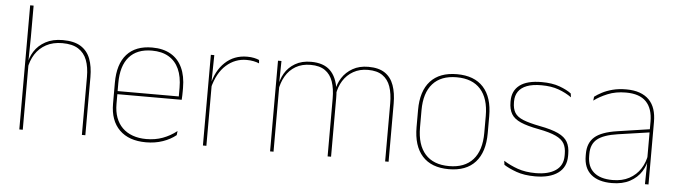

<svg xmlns="http://www.w3.org/2000/svg" viewBox="-44 -838 3611 1024"><g transform="rotate(5 1761.0 -326.0)"><path d="M416 0V-310Q416 -363 401.8 -400.5Q387.5 -438 355.5 -458.2Q323.5 -478.5 270 -478.5Q220 -478.5 183.5 -458.8Q147 -439 125 -404.5Q103 -370 96 -325.5L85 -344H92.5Q97 -385 118.8 -419.2Q140.5 -453.5 178.8 -474.2Q217 -495 271 -495Q331.5 -495 367.2 -472.8Q403 -450.5 418.8 -409.2Q434.5 -368 434.5 -311V0ZM81 0V-664.5H99.5V-495.5L97.5 -357L99.5 -354V0Z M759.5 9.5Q668 9.5 617.5 -40.2Q567 -90 567 -180.5V-292.5Q567 -392.5 613.8 -444.8Q660.5 -497 749.5 -497Q808 -497 848.8 -473.5Q889.5 -450 910.5 -405.2Q931.5 -360.5 931.5 -296.5V-279.5Q931.5 -268.5 931.2 -257.5Q931 -246.5 930 -233H913Q913 -250.5 913 -266.5Q913 -282.5 913 -296Q913 -355.5 894.2 -396.5Q875.5 -437.5 839 -459Q802.5 -480.5 749.5 -480.5Q669.5 -480.5 627.5 -432.5Q585.5 -384.5 585.5 -292.5V-243.5V-239.5V-181Q585.5 -140 597.2 -108Q609 -76 631.5 -53.8Q654 -31.5 686.5 -19.8Q719 -8 760 -8Q807.5 -8 847.5 -22.8Q887.5 -37.5 922.5 -65L920 -43Q890.5 -19 849.5 -4.8Q808.5 9.5 759.5 9.5ZM575.5 -233V-249.5H923.5V-233Z M1079.5 -308.5 1070 -320.5 1075.5 -325Q1092 -402 1140 -447.2Q1188 -492.5 1258 -492.5Q1279 -492.5 1295.2 -489Q1311.5 -485.5 1322.5 -480.5L1324 -462.5Q1311 -468 1294 -471.5Q1277 -475 1256.5 -475Q1195 -475 1147.8 -433.2Q1100.5 -391.5 1079.5 -308.5ZM1064 0V-485.5H1082.5L1080 -335L1082.5 -332.5V0Z M2039.5 0V-310Q2039.5 -363 2026.5 -400.5Q2013.5 -438 1984.2 -458.2Q1955 -478.5 1906 -478.5Q1861.5 -478.5 1827.8 -459.2Q1794 -440 1773.2 -406.8Q1752.5 -373.5 1746.5 -331.5L1736 -351.5H1741Q1745.5 -389 1766.5 -421.8Q1787.5 -454.5 1823 -474.8Q1858.5 -495 1907 -495Q1962.5 -495 1995.5 -472.8Q2028.5 -450.5 2043.2 -409.2Q2058 -368 2058 -311V0ZM1423.5 0V-485.5H1442L1440 -357.5H1442V0ZM1731.5 0V-309.5Q1731.5 -362.5 1718.5 -400.2Q1705.5 -438 1676.5 -458.2Q1647.5 -478.5 1599 -478.5Q1553 -478.5 1519.2 -458.8Q1485.5 -439 1465.2 -404.2Q1445 -369.5 1438.5 -325L1428 -344H1435Q1439.5 -385 1459.5 -419.2Q1479.5 -453.5 1515 -474.2Q1550.5 -495 1600 -495Q1666.5 -495 1702.2 -460.8Q1738 -426.5 1747.5 -358Q1749 -346.5 1749.5 -336Q1750 -325.5 1750 -314V0Z M2381 11.5Q2287.5 11.5 2239 -42.5Q2190.5 -96.5 2190.5 -197.5V-289Q2190.5 -390 2239.2 -443.5Q2288 -497 2381 -497Q2474 -497 2522.8 -443.5Q2571.5 -390 2571.5 -289V-197.5Q2571.5 -96.5 2522.8 -42.5Q2474 11.5 2381 11.5ZM2381 -5Q2464.5 -5 2508.8 -54.5Q2553 -104 2553 -197.5V-289Q2553 -382 2509 -431.2Q2465 -480.5 2381 -480.5Q2297 -480.5 2253 -431.2Q2209 -382 2209 -289V-197.5Q2209 -104 2253 -54.5Q2297 -5 2381 -5Z M2843 9.5Q2784.5 9.5 2742.8 -5.5Q2701 -20.5 2675 -37.5L2672 -59Q2707 -37 2748.2 -22.5Q2789.5 -8 2844 -8Q2912.5 -8 2951.5 -34.8Q2990.5 -61.5 2990.5 -113.5V-123.5Q2990.5 -157 2978 -179Q2965.5 -201 2933 -216.2Q2900.5 -231.5 2840 -243Q2778.5 -254.5 2743 -270Q2707.5 -285.5 2692.8 -310.5Q2678 -335.5 2678 -374.5V-379.5Q2678 -434.5 2717.2 -464.5Q2756.5 -494.5 2835 -494.5Q2891 -494.5 2930.8 -480Q2970.5 -465.5 2994 -447.5L2997 -427Q2966.5 -449 2927.2 -463.2Q2888 -477.5 2834.5 -477.5Q2787.5 -477.5 2757 -465.8Q2726.5 -454 2711.5 -432Q2696.5 -410 2696.5 -379.5V-374.5Q2696.5 -339.5 2709.8 -318.2Q2723 -297 2755.5 -284Q2788 -271 2844.5 -260Q2908.5 -248 2944.2 -231.2Q2980 -214.5 2994.5 -188.8Q3009 -163 3009 -124.5V-113.5Q3009 -54 2965.2 -22.2Q2921.5 9.5 2843 9.5Z M3430.5 0 3432.5 -128 3431 -131.5V-292V-334.5Q3431 -404.5 3395.8 -441.2Q3360.5 -478 3287 -478Q3232.5 -478 3189.5 -460.2Q3146.5 -442.5 3117 -420L3119.5 -441Q3135 -453 3158.8 -465.5Q3182.5 -478 3214.8 -486.5Q3247 -495 3287 -495Q3328.5 -495 3359 -484.2Q3389.5 -473.5 3409.8 -453Q3430 -432.5 3439.8 -402.8Q3449.5 -373 3449.5 -335V0ZM3253.5 9.5Q3181 9.5 3141.8 -24.2Q3102.5 -58 3102.5 -123V-134.5Q3102.5 -192.5 3138.5 -224.2Q3174.5 -256 3259 -268.5L3440 -295.5L3440.5 -278.5L3262.5 -252.5Q3187.5 -241.5 3154.2 -214.5Q3121 -187.5 3121 -135.5V-124Q3121 -66.5 3155.8 -36.8Q3190.5 -7 3256 -7Q3308 -7 3345.2 -27.2Q3382.5 -47.5 3405 -82.2Q3427.5 -117 3434 -160.5L3443.5 -142H3437.5Q3433.5 -102.5 3411.5 -67.8Q3389.5 -33 3350 -11.8Q3310.5 9.5 3253.5 9.5Z"/></g></svg>

Font: Anek Gujarati Thin
Style: Regular
Weight: 250
Version: Version 1.003